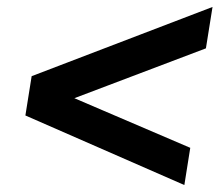

<svg xmlns="http://www.w3.org/2000/svg" viewBox="-20 -563 640 552"><path d="M510 -31 53 -231 71 -344 591 -543 572 -424 97 -244 109 -317 527 -138Z"/></svg>

Font: Nunito Sans 12pt ExtraLight ExtraBold
Style: Italic
Weight: 800
Italic angle: -9°
Version: Version 3.101;gftools[0.9.27]